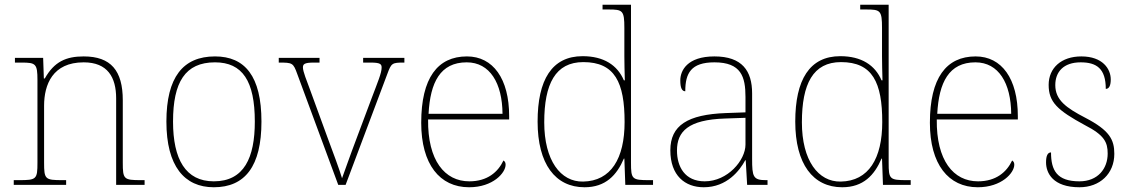

<svg xmlns="http://www.w3.org/2000/svg" viewBox="-20 -780 4773 810"><path d="M38 0H259V-20H243C170 -20 166 -24 166 -94V-334C166 -423 202 -517 333 -517C434 -517 470 -454 470 -365V0H590V-20H575C502 -20 498 -24 498 -94V-357C498 -482 448 -542 333 -542C259 -542 209 -520 169 -449H165L162 -536H43V-516H71C131 -516 138 -511 138 -442V-94C138 -24 134 -20 61 -20H38Z M882 10C1014 10 1083 -79 1083 -267C1083 -459 1013 -542 887 -542C752 -542 682 -454 682 -267C682 -79 758 10 882 10ZM882 -15C763 -15 710 -108 710 -267C710 -433 761 -517 887 -517C1003 -517 1055 -438 1055 -267C1055 -115 1010 -15 882 -15Z M1234 -468 1407 0H1438L1614 -468C1631 -514 1634 -516 1684 -516H1686V-536H1512V-516H1544C1585 -516 1590 -509 1590 -495C1590 -472 1574 -435 1548 -366L1488 -206C1452 -111 1432 -52 1423 -28C1412 -65 1384 -140 1362 -199L1286 -407C1275 -437 1258 -478 1258 -495C1258 -509 1263 -516 1304 -516H1328V-536H1156V-516C1214 -516 1217 -515 1234 -468Z M1959 10C2060 10 2113 -51 2113 -85C2113 -94 2110 -99 2104 -103C2081 -54 2036 -15 1960 -15C1856 -15 1784 -103 1786 -276H2128V-290C2128 -448 2060 -542 1950 -542C1826 -542 1757 -451 1757 -262C1757 -87 1835 10 1959 10ZM2100 -300H1788C1795 -432 1837 -517 1949 -517C2047 -517 2099 -429 2100 -300Z M2446 10C2535 10 2582 -41 2612 -111H2614L2618 0H2735V-20H2719C2646 -20 2642 -24 2642 -94V-760H2522V-740H2547C2607 -740 2614 -736 2614 -662V-543C2614 -515 2615 -478 2616 -441H2612C2585 -505 2527 -543 2438 -543C2308 -543 2248 -443 2248 -267C2248 -88 2323 10 2446 10ZM2440 -14C2345 -12 2276 -103 2276 -264C2276 -426 2323 -518 2441 -518C2574 -518 2615 -432 2615 -265C2615 -112 2558 -16 2440 -14Z M2949 10C3047 10 3101 -61 3124 -104H3126L3132 0H3218V-20H3211C3157 -20 3153 -35 3153 -110V-386C3153 -481 3111 -542 2994 -542C2879 -542 2850 -482 2850 -441C2850 -409 2857 -395 2871 -395C2871 -471 2895 -517 2994 -517C3107 -517 3125 -456 3125 -371V-306L3042 -303C2881 -297 2808 -251 2808 -146C2808 -39 2870 10 2949 10ZM2953 -15C2869 -15 2836 -77 2836 -145C2836 -225 2883 -275 3039 -280L3125 -283V-170C3125 -104 3050 -15 2953 -15Z M3533 10C3622 10 3669 -41 3699 -111H3701L3705 0H3822V-20H3806C3733 -20 3729 -24 3729 -94V-760H3609V-740H3634C3694 -740 3701 -736 3701 -662V-543C3701 -515 3702 -478 3703 -441H3699C3672 -505 3614 -543 3525 -543C3395 -543 3335 -443 3335 -267C3335 -88 3410 10 3533 10ZM3527 -14C3432 -12 3363 -103 3363 -264C3363 -426 3410 -518 3528 -518C3661 -518 3702 -432 3702 -265C3702 -112 3645 -16 3527 -14Z M4105 10C4206 10 4259 -51 4259 -85C4259 -94 4256 -99 4250 -103C4227 -54 4182 -15 4106 -15C4002 -15 3930 -103 3932 -276H4274V-290C4274 -448 4206 -542 4096 -542C3972 -542 3903 -451 3903 -262C3903 -87 3981 10 4105 10ZM4246 -300H3934C3941 -432 3983 -517 4095 -517C4193 -517 4245 -429 4246 -300Z M4534 10C4620 10 4681 -47 4681 -131C4681 -191 4661 -230 4559 -283C4478 -325 4432 -358 4432 -421C4432 -476 4466 -517 4539 -517C4606 -517 4645 -491 4645 -405C4659 -405 4666 -419 4666 -445C4666 -489 4632 -542 4542 -542C4457 -542 4404 -493 4404 -422C4404 -349 4441 -315 4557 -252C4639 -210 4653 -180 4653 -132C4653 -69 4612 -15 4534 -15C4439 -15 4414 -61 4414 -137C4400 -137 4393 -123 4393 -95C4393 -50 4422 10 4534 10Z"/></svg>

Font: Noto Serif Malayalam Thin
Style: Regular
Weight: 100
Designer: Indian type Foundry, Jelle Bosma, Monotype Design Team
Foundry: Monotype Imaging Inc.
Version: Version 2.104